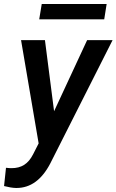

<svg xmlns="http://www.w3.org/2000/svg" viewBox="-57 -730 585 965"><path d="M479 -710H152.8L140.1 -632.8H466.8ZM168.9 -528.3H48.8L137.2 -9.3L109.4 45.4C84.5 94.2 50.8 115.2 0.5 115.2C-1.5 115.2 -3.9 115.2 -5.9 115.2L-26.9 113.3L-36.6 205.1C-14.2 210.9 5.9 214.4 23.4 214.8C24.4 214.8 24.9 214.8 25.9 214.8C96.2 214.8 152.8 173.8 195.8 91.3L508.8 -528.3H380.9L214.8 -170.9Z"/></svg>

Font: Roboto Medium
Style: Italic
Weight: 500
Italic angle: -12°
Designer: Google
Version: Version 2.137; 2017